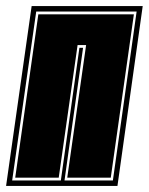

<svg xmlns="http://www.w3.org/2000/svg" viewBox="-46 -611 489 631"><path d="M-26 0 58 -591H423L340 0ZM-6 -18H154L215 -454H227L166 -18H325L403 -573H73ZM4 -27 80 -564H394L318 -27H175L237 -463H209L147 -27Z"/></svg>

Font: Alumni Sans Collegiate One SC
Style: Italic
Weight: 400
Italic angle: -8°
Designer: Robert E. Leuschke
Foundry: Robert E. Leuschke
Version: Version 1.100